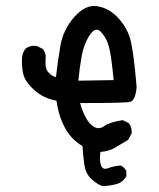

<svg xmlns="http://www.w3.org/2000/svg" viewBox="-20 -507 540 652"><path d="M329 125Q313 121 292 102.5Q271 84 266.5 52.5Q262 21 260 -11Q221 -34 199.5 -75Q178 -116 172 -165Q127 -173 95.5 -202Q64 -231 58.5 -257.5Q53 -284 55 -313Q57 -329 66 -341Q82 -354 105 -351L125 -341Q137 -327 135 -306Q132 -277 143 -263Q154 -249 170 -245Q176 -300 185.5 -353.5Q195 -407 232.5 -449.5Q270 -492 309.5 -486Q349 -480 379 -448.5Q409 -417 421 -379Q433 -341 444 -212Q440 -165 421.5 -161Q403 -157 252 -157Q267 -105 289 -84Q311 -63 332.5 -78Q354 -93 397 -99L417 -89Q429 -75 427 -54L415 -32Q394 -19 371.5 -6Q349 7 321 9Q317 38 323 54.5Q329 71 347.5 64Q366 57 390 55Q403 61 409 74V92Q396 113 374.5 118.5Q353 124 329 125ZM366 -235Q358 -317 350.5 -346.5Q343 -376 324 -397.5Q305 -419 284.5 -387.5Q264 -356 257 -315Q250 -274 246 -233Z"/></svg>

Font: Kosefont JP
Style: Regular
Weight: 400
Designer: Nozomi Seto 瀬戸のぞみ
Version: Version 3.00;June 19, 2020